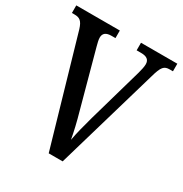

<svg xmlns="http://www.w3.org/2000/svg" viewBox="-166 -840 920 966"><g transform="rotate(30 293.5 -357.0)"><path d="M73 -618 252 0H333L506 -593C524 -658 536 -670 569 -670H587V-714H376V-670H402C435 -670 451 -658 451 -632C451 -617 446 -597 441 -578L351 -263C335 -204 323 -160 315 -115C307 -159 296 -207 280 -263L192 -586C188 -602 183 -619 183 -633C183 -658 199 -670 230 -670H253V-714H0V-670H15C45 -670 60 -660 73 -618Z"/></g></svg>

Font: Noto Serif Thai Condensed Medium
Style: Regular
Weight: 500
Width: 3
Designer: Monotype Design Team
Foundry: Monotype Imaging Inc.
Version: Version 2.002